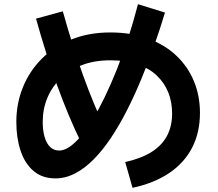

<svg xmlns="http://www.w3.org/2000/svg" viewBox="-20 -833 1040 917"><path d="M613 64 578 -59Q654 -76 703.5 -107Q753 -138 777.5 -184Q802 -230 802 -291Q802 -346 783.5 -392Q765 -438 728.5 -472.5Q692 -507 636.5 -526Q581 -545 507 -545Q431 -545 371 -522Q311 -499 269.5 -458.5Q228 -418 206 -365Q184 -312 184 -251Q184 -210 193 -179Q202 -148 219.5 -131Q237 -114 263 -114Q286 -114 312 -131.5Q338 -149 366.5 -182.5Q395 -216 423.5 -263.5Q452 -311 481 -371Q510 -431 538 -501Q566 -571 591.5 -649.5Q617 -728 639 -813L768 -773Q744 -693 715 -611.5Q686 -530 653.5 -452Q621 -374 585 -303.5Q549 -233 509.5 -174Q470 -115 427.5 -72Q385 -29 339 -5Q293 19 245 19Q181 19 139.5 -17Q98 -53 78 -114Q58 -175 58 -251Q58 -339 89.5 -416.5Q121 -494 179.5 -552.5Q238 -611 321 -644.5Q404 -678 507 -678Q608 -678 688 -648.5Q768 -619 823 -566.5Q878 -514 906.5 -444.5Q935 -375 935 -294Q935 -200 897.5 -127.5Q860 -55 788 -6.5Q716 42 613 64ZM368 -151Q306 -278 252.5 -426.5Q199 -575 152 -744L280 -779Q326 -614 377 -472.5Q428 -331 487 -208Z"/></svg>

Font: Murecho Thin SemiBold
Style: Regular
Weight: 600
Version: Version 1.010